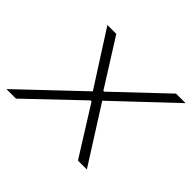

<svg xmlns="http://www.w3.org/2000/svg" viewBox="-133 -675 839 839"><g transform="rotate(45 286.5 -255.0)"><path d="M-12 0 262 -260 102 -510H157L293 -294H298L526 -510H585L320 -260L485 0H430L289 -225H283L47 0Z"/></g></svg>

Font: Saira SemiExpanded ExtraLight
Style: Italic
Weight: 250
Width: 6
Italic angle: -12°
Designer: Hector Gatti with collaboration of the Omnibus-Type team
Foundry: Omnibus-Type
Version: Version 1.101